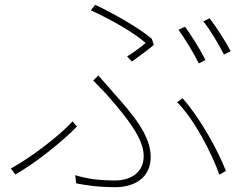

<svg xmlns="http://www.w3.org/2000/svg" viewBox="-20 -760 1040 799"><path d="M509 -525 529 -504C563 -528 599 -555 620 -573L612 -598C561 -643 447 -707 376 -740L358 -717C436 -682 542 -622 586 -581C570 -567 538 -543 509 -525ZM293 -31 297 3C338 11 390 19 462 19C503 19 607 4 607 -108C607 -196 534 -283 454 -372C433 -396 408 -425 389 -446L368 -425C390 -402 417 -375 436 -353C503 -275 578 -186 578 -111C578 -28 503 -9 462 -9C385 -9 340 -17 293 -31ZM893 -33 920 -49C888 -132 815 -266 740 -351L717 -335C788 -264 861 -123 893 -33ZM300 -233 282 -255C228 -195 104 -101 25 -59L44 -34C132 -84 240 -172 300 -233ZM750 -649 723 -636C750 -598 788 -537 807 -496L835 -510C813 -555 776 -613 750 -649ZM852 -684 826 -671C856 -634 889 -578 912 -533L940 -547C920 -586 880 -648 852 -684Z"/></svg>

Font: Harano Aji Gothic TW ExtraLight
Style: Regular
Weight: 250
Foundry: Masamichi Hosoda
Version: HaranoAjiGothicTW-ExtraLight version 20230610;ttx 4.39.4